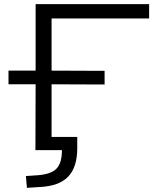

<svg xmlns="http://www.w3.org/2000/svg" viewBox="-20 -725 773 927"><path d="M110 182 105 125 163 121Q228 116 253.5 88.5Q279 61 279 0H151L152 -318H21V-384H152V-705H700V-636H229V-384L485 -383V-317L229 -318V-64H353V-9Q353 82 309 128Q265 174 170 178Z"/></svg>

Font: Nunito Sans 7pt Expanded Light
Style: Regular
Weight: 300
Width: 7
Designer: Vernon Adams
Foundry: Vernon Adams
Version: Version 3.101;gftools[0.9.27]